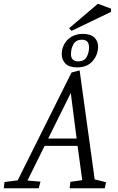

<svg xmlns="http://www.w3.org/2000/svg" viewBox="-62 -1000 629 1020"><path d="M-42 0 -38 -33 32 -42 318 -615 361 -626 441 -47 501 -32 495 0H308L312 -34L375 -43L350 -225H175L84 -41L153 -35L144 0ZM194 -264H345L314 -506ZM348 -642Q305 -642 285.5 -662.5Q266 -683 266 -712Q266 -742 280 -766.5Q294 -791 319 -805.5Q344 -820 378 -820Q419 -820 439 -801Q459 -782 459 -752Q459 -709 430 -675.5Q401 -642 348 -642ZM353 -674Q386 -674 398.5 -697.5Q411 -721 411 -748Q411 -769 401.5 -779Q392 -789 374 -789Q341 -789 328 -765Q315 -741 315 -712Q315 -693 325 -683.5Q335 -674 353 -674ZM318 -836 305 -850 458 -980 528 -954V-937Z"/></svg>

Font: Manuale Light
Style: Italic
Weight: 300
Italic angle: -11°
Version: Version 1.002